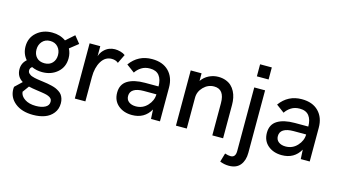

<svg xmlns="http://www.w3.org/2000/svg" viewBox="-97 -1051 2907 1638"><g transform="rotate(15 1356.5 -232.0)"><path d="M273.9 -69.3Q298.8 -65.9 315.4 -63.2Q332 -60.5 354.7 -54.9Q377.4 -49.3 392.1 -43Q406.7 -36.6 422.9 -26.1Q439 -15.6 448.5 -2.4Q458 10.7 464.1 29.3Q470.2 47.9 470.2 70.3Q470.2 121.6 441.7 158Q413.1 194.3 367.9 210.7Q322.8 227.1 265.1 227.1Q165.5 227.1 106 179.2Q46.4 131.3 46.4 56.2Q46.4 46.4 47.9 37.6L109.4 -21Q53.7 -54.2 53.7 -121.1Q53.7 -174.3 94.2 -209.5Q53.2 -256.8 53.2 -321.8Q53.2 -398.4 108.4 -446.3Q163.6 -494.1 244.1 -494.1Q314 -494.1 365.2 -457.5L439 -522.9L490.2 -459.5L415 -399.9Q434.6 -363.3 434.6 -317.9Q434.6 -240.2 380.4 -192.9Q326.2 -145.5 246.1 -145.5Q195.3 -145.5 153.8 -165Q135.7 -152.8 135.7 -132.3Q135.7 -124 138.4 -116.9Q141.1 -109.9 147.7 -104.5Q154.3 -99.1 160.2 -95Q166 -90.8 178.2 -87.2Q190.4 -83.5 198.5 -81.3Q206.5 -79.1 222.4 -76.7Q238.3 -74.2 246.8 -73Q255.4 -71.8 273.9 -69.3ZM150.4 -320.3Q150.4 -276.9 175.8 -250.2Q201.2 -223.6 245.6 -223.6Q289.6 -223.6 314.9 -250.7Q340.3 -277.8 340.3 -320.3Q340.3 -362.8 314.7 -391.6Q289.1 -420.4 245.6 -420.4Q202.1 -420.4 176.3 -391.4Q150.4 -362.3 150.4 -320.3ZM269 147Q318.8 147 350.6 130.1Q382.3 113.3 382.3 80.6Q382.3 72.3 380.1 65.2Q377.9 58.1 372.8 52.7Q367.7 47.4 362.5 43.5Q357.4 39.6 347.9 36.1Q338.4 32.7 331.3 30.5Q324.2 28.3 311.5 26.1Q298.8 23.9 290.3 22.5Q281.7 21 266.8 19Q252 17.1 243.2 15.6Q197.8 9.3 170.4 2.4L128.9 59.6Q132.8 96.7 170.7 121.8Q208.5 147 269 147Z M574.7 0V-487.8H668.9V-399.4Q678.2 -430.2 699.7 -452.6Q721.2 -475.1 746.3 -485.1Q771.5 -495.1 797.4 -495.1Q820.8 -495.1 846.4 -488.3Q872.1 -481.4 889.2 -468.3L850.6 -389.2Q828.1 -408.7 792.5 -408.7Q734.9 -408.7 701.4 -353.8Q668 -298.8 668 -216.3V0Z M1081.1 9.8Q1006.8 9.8 958.5 -31.2Q910.2 -72.3 910.2 -142.6Q910.2 -215.8 965.3 -250.2Q1020.5 -284.7 1118.7 -284.7H1237.8Q1237.8 -345.2 1211.2 -379.4Q1184.6 -413.6 1128.9 -413.6Q1085.4 -413.6 1054 -393.8Q1022.5 -374 1003.4 -344.2L932.1 -397Q1003.9 -496.1 1125.5 -496.1Q1220.7 -496.1 1273.7 -442.1Q1326.7 -388.2 1326.7 -297.9V0H1247.6L1243.2 -82.5Q1190.4 9.8 1081.1 9.8ZM1093.3 -70.3Q1154.3 -70.3 1195.6 -114.7Q1236.8 -159.2 1237.8 -214.8H1126Q1068.4 -214.8 1038.1 -195.6Q1007.8 -176.3 1007.8 -139.6Q1007.8 -106.4 1031.7 -88.4Q1055.7 -70.3 1093.3 -70.3Z M1467.8 0V-487.8H1563.5V-420.4Q1588.9 -457 1628.4 -476.6Q1668 -496.1 1710.9 -496.1Q1747.1 -496.1 1776.6 -485.1Q1806.2 -474.1 1825.9 -455.6Q1845.7 -437 1859.1 -411.1Q1872.6 -385.3 1878.4 -356.2Q1884.3 -327.1 1884.3 -294.9V0H1789.1V-284.2Q1789.1 -407.2 1697.3 -407.2Q1643.1 -407.2 1603.3 -366.7Q1563.5 -326.2 1563.5 -272.5V0Z M2025.9 -585V-691.4H2129.4V-585ZM1991.2 213.9Q1950.7 213.9 1912.1 198.2L1934.6 121.1Q1962.9 130.9 1984.9 130.9Q2028.8 130.9 2028.8 74.2V-487.8H2124.5V64Q2124.5 131.3 2091.3 172.6Q2058.1 213.9 1991.2 213.9Z M2403.8 9.8Q2329.6 9.8 2281.2 -31.2Q2232.9 -72.3 2232.9 -142.6Q2232.9 -215.8 2288.1 -250.2Q2343.3 -284.7 2441.4 -284.7H2560.5Q2560.5 -345.2 2533.9 -379.4Q2507.3 -413.6 2451.7 -413.6Q2408.2 -413.6 2376.7 -393.8Q2345.2 -374 2326.2 -344.2L2254.9 -397Q2326.7 -496.1 2448.2 -496.1Q2543.5 -496.1 2596.4 -442.1Q2649.4 -388.2 2649.4 -297.9V0H2570.3L2565.9 -82.5Q2513.2 9.8 2403.8 9.8ZM2416 -70.3Q2477.1 -70.3 2518.3 -114.7Q2559.6 -159.2 2560.5 -214.8H2448.7Q2391.1 -214.8 2360.8 -195.6Q2330.6 -176.3 2330.6 -139.6Q2330.6 -106.4 2354.5 -88.4Q2378.4 -70.3 2416 -70.3Z"/></g></svg>

Font: HK Grotesk Medium
Style: Regular
Weight: 500
Designer: Alfredo Marco Pradil and Stefan Peev
Foundry: Hanken Design Co.
Version: Version 1.045;PS 001.045;hotconv 1.0.88;makeotf.lib2.5.64775